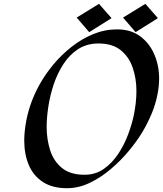

<svg xmlns="http://www.w3.org/2000/svg" viewBox="-20 -953 863 1017"><path d="M335 43.9Q257.8 43.9 207.5 11.2Q157.2 -21.5 132.8 -78.4Q108.4 -135.3 108.4 -208Q108.4 -235.8 111.6 -263.4Q114.7 -291 120.1 -318.4Q139.6 -415 189 -504.4Q218.8 -558.1 262 -610.4Q305.2 -662.6 358.9 -704.8Q412.6 -747.1 473.6 -772.2Q534.7 -797.4 600.1 -797.4Q673.3 -797.4 722.9 -760.5Q772.5 -723.6 797.6 -664.3Q822.8 -605 822.8 -537.6Q822.8 -516.1 820.6 -494.9Q818.4 -473.6 814 -452.6Q804.2 -400.9 783.2 -350.8Q762.2 -300.8 735.4 -255.4Q706.5 -207 663.3 -154.8Q620.1 -102.5 566.9 -57.4Q513.7 -12.2 454.6 15.9Q395.5 43.9 335 43.9ZM502 -722.7Q439.9 -722.7 394 -692.9Q348.1 -663.1 316.2 -614Q284.2 -564.9 264.6 -506.3Q245.1 -447.8 236.1 -388.7Q227.1 -329.6 227.1 -281.2Q227.1 -214.8 245.8 -156.7Q264.6 -98.6 308.6 -63Q352.5 -27.3 428.2 -27.3Q485.4 -27.3 529.8 -58.3Q574.2 -89.4 606.4 -138.2Q638.7 -187 658.9 -241.7Q679.2 -296.4 689 -343.8Q695.3 -375 699 -407.2Q702.6 -439.5 702.6 -471.7Q702.6 -536.6 683.1 -594Q663.6 -651.4 619.6 -687Q575.7 -722.7 502 -722.7ZM816.4 -856.9 698.2 -782.7 631.8 -859.9 750 -932.6ZM570.8 -856.9 452.6 -782.7 386.2 -859.9 504.4 -932.6Z"/></svg>

Font: Lugrasimo
Style: Regular
Weight: 400
Designer: The DocRepair Project, Astigmatic (AOETI)
Foundry: Google
Version: Version 1.001